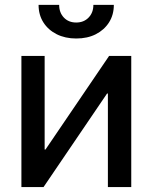

<svg xmlns="http://www.w3.org/2000/svg" viewBox="-20 -755 616 775"><path d="M509.8 0H415.5V-377.4H412.1L155.8 0H66.4V-529.3H160.2V-151.4H163.6L420.4 -529.3H509.8ZM287.6 -599.6Q243.2 -599.6 208.7 -616.9Q174.3 -634.3 155 -664.8Q135.7 -695.3 135.7 -735.4H218.8Q218.8 -704.1 237.8 -684.1Q256.8 -664.1 287.6 -664.1Q318.4 -664.1 337.6 -684.1Q356.9 -704.1 356.9 -735.4H439.5Q439.5 -695.3 420.2 -664.8Q400.9 -634.3 366.9 -616.9Q333 -599.6 287.6 -599.6Z"/></svg>

Font: Inter Cardless Tabular
Style: Regular
Weight: 400
Designer: Rasmus Andersson
Foundry: rsms
Version: Version 4.000;git-4fc901f